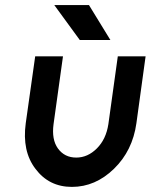

<svg xmlns="http://www.w3.org/2000/svg" viewBox="-20 -721 591 753"><path d="M293 -564H413L329 -701H193ZM118 -500 81 -238Q66 -128 119 -59Q172 12 262 12Q354 12 427 -59Q500 -130 515 -238L551 -500H442L405 -234Q396 -175 360 -139Q324 -103 279 -103Q233 -103 207 -139Q182 -174 190 -234L227 -500Z"/></svg>

Font: Unageo
Style: SemiBold-Italic
Weight: 600
Designer: Richard Sepsi
Foundry: Richard Sepsi
Version: Version 2.000